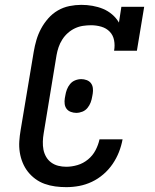

<svg xmlns="http://www.w3.org/2000/svg" viewBox="-20 -763 640 791"><path d="M253 8Q230 8 207.5 5Q185 2 164 -5.5Q143 -13 125.5 -26Q108 -39 95 -55.5Q82 -72 73.5 -92.5Q65 -113 61.5 -135.5Q58 -158 59.5 -181Q61 -204 65 -227L119 -550Q123 -574 130 -598Q137 -622 149 -644.5Q161 -667 178.5 -687Q196 -707 218.5 -720Q241 -733 266 -738Q291 -743 315 -743Q338 -743 361 -739Q384 -735 404.5 -726.5Q425 -718 442 -703.5Q459 -689 470 -670L480 -735H574L544 -554H450Q454 -576 450 -597Q446 -618 432 -632.5Q418 -647 397.5 -653Q377 -659 355 -659Q339 -659 322 -656.5Q305 -654 289 -646.5Q273 -639 259.5 -627Q246 -615 236.5 -600Q227 -585 221.5 -569Q216 -553 213 -536L160 -214Q157 -197 156.5 -179.5Q156 -162 159 -146.5Q162 -131 170 -117Q178 -103 191 -93.5Q204 -84 220 -80Q236 -76 253 -76Q276 -76 299.5 -83Q323 -90 342.5 -106Q362 -122 373.5 -144Q385 -166 390 -189H485Q480 -162 470 -136.5Q460 -111 444 -87.5Q428 -64 406 -45Q384 -26 358.5 -14Q333 -2 306.5 3Q280 8 253 8ZM294 -298Q283 -298 272 -302Q261 -306 254.5 -314.5Q248 -323 246.5 -334.5Q245 -346 247 -358L249 -369Q251 -382 255.5 -394Q260 -406 268.5 -416.5Q277 -427 289.5 -432Q302 -437 315 -437Q326 -437 337 -433Q348 -429 354.5 -420.5Q361 -412 362.5 -400.5Q364 -389 362 -377L360 -366Q358 -353 353.5 -341Q349 -329 340.5 -318.5Q332 -308 319.5 -303Q307 -298 294 -298Z"/></svg>

Font: Iosevka Etoile Medium Oblique
Style: Regular
Weight: 500
Italic angle: -9°
Designer: Belleve Invis
Foundry: Belleve Invis
Version: Version 15.5.2; ttfautohint (v1.8.4)